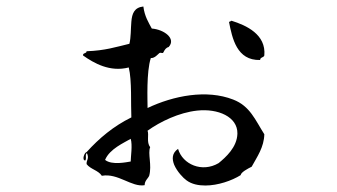

<svg xmlns="http://www.w3.org/2000/svg" viewBox="-20 -571 1040 592"><path d="M795 -400C801 -465 739 -493 694 -507C691 -507 690 -503 686 -504C696 -453 710 -384 782 -386C782 -395 793 -393 795 -400ZM795 -157C767 -201 751 -244 699 -264C617 -296 515 -276 435 -238C435 -261 431 -349 445 -392C457 -391 467 -404 471 -407C476 -411 482 -404 484 -410C488 -418 492 -424 500 -426C524 -452 486 -480 448 -483C438 -502 426 -520 422 -551C394 -548 387 -529 385 -504C383 -482 384 -456 379 -436C337 -426 304 -415 247 -413C247 -405 235 -409 236 -400C270 -376 319 -348 377 -363C387 -323 383 -249 385 -209C330 -182 286 -145 247 -102C241 -102 231 -77 243 -76C248 -84 241 -94 248 -99C256 -81 246 -78 247 -65C259 -49 283 -46 294 -29C344 -38 386 7 426 0C426 -14 436 -20 440 -29C449 -62 435 -98 443 -117C431 -133 440 -155 435 -168C474 -196 532 -224 588 -230C652 -237 713 -211 712 -159C711 -117 676 -86 654 -68C603 -38 543 -64 529 -112C510 -99 510 -81 517 -63C526 -42 545 -22 555 -15C571 -3 592 1 613 1C652 1 695 -14 722 -31C723 -40 744 -51 756 -57C773 -88 794 -117 795 -157ZM383 -73C370 -71 325 -61 304 -78C318 -112 363 -131 383 -143C389 -124 383 -87 383 -73Z"/></svg>

Font: Yuji Syuku Std R
Style: Regular
Weight: 400
Designer: Kataoka Yuji
Foundry: Kinuta Font Factory
Version: Version 3.000;hotconv 1.0.111;makeotfexe 2.5.65597